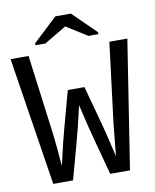

<svg xmlns="http://www.w3.org/2000/svg" viewBox="-91 -902 782 971"><g transform="rotate(-10 300.0 -416.5)"><path d="M497.1 0H395.5Q359.4 -134.8 340.6 -205.1Q321.8 -275.4 300.8 -369.1Q286.6 -308.1 274.7 -258.8Q262.7 -209.5 204.6 0H103L0 -658.7H92.3L145.5 -251Q153.3 -187 161.6 -82Q177.2 -149.4 187.7 -193.4Q198.2 -237.3 257.8 -454.6H343.3Q377 -331.1 396.2 -260.3Q415.5 -189.5 439.5 -82L456.5 -251L507.3 -658.7H599.6ZM459.5 -715.8V-706.1H408.2L301.3 -773.4H300.3L187 -706.1H136.2V-715.8L260.3 -832.5H340.3Z"/></g></svg>

Font: Liberation Mono
Style: Regular
Weight: 400
Monospace: yes
Designer: Steve Matteson
Foundry: Ascender Corporation
Version: Version 2.1.5